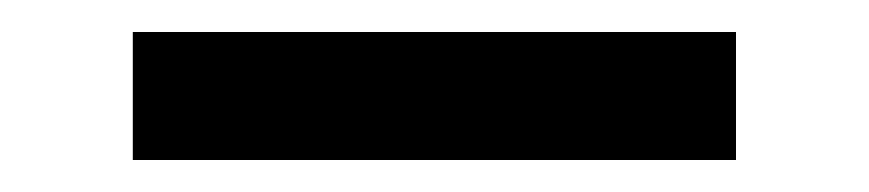

<svg xmlns="http://www.w3.org/2000/svg" viewBox="-20 -20 543 120"><path d="M63 80V0H440V80Z"/></svg>

Font: Raleway Medium Alt1
Style: Regular
Weight: 500
Designer: Matt McInerney, Pablo Impallari, Rodrigo Fuenzalida
Foundry: Matt McInerney, Pablo Impallari, Rodrigo Fuenzalida
Version: Version 3.000g; ttfautohint (v1.5) -l 8 -r 28 -G 28 -x 14 -D